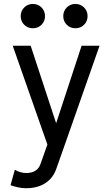

<svg xmlns="http://www.w3.org/2000/svg" viewBox="-20 -743 566 987"><path d="M269.5 124.5 313.5 0 491.7 -507.8H399.4L268.6 -109.4L137.7 -507.8H45.4L223.6 0L188 100.6Q180.2 123 161.6 134.8Q143.1 146.5 114.7 146.5Q99.1 146.5 82.5 141.4Q65.9 136.2 56.2 129.4L34.2 209Q50.8 215.3 72.5 220Q94.2 224.6 114.7 224.6Q153.3 224.6 184.3 212.9Q215.3 201.2 237.1 178.7Q258.8 156.2 269.5 124.5ZM305.2 -660.2Q305.2 -633.8 323.2 -615.7Q341.3 -597.7 367.7 -597.7Q394 -597.7 412.1 -615.7Q430.2 -633.8 430.2 -660.2Q430.2 -686.5 412.1 -704.6Q394 -722.7 367.7 -722.7Q341.3 -722.7 323.2 -704.6Q305.2 -686.5 305.2 -660.2ZM86.4 -660.2Q86.4 -633.8 104.5 -615.7Q122.6 -597.7 148.9 -597.7Q175.3 -597.7 193.4 -615.7Q211.4 -633.8 211.4 -660.2Q211.4 -686.5 193.4 -704.6Q175.3 -722.7 148.9 -722.7Q122.6 -722.7 104.5 -704.6Q86.4 -686.5 86.4 -660.2Z"/></svg>

Font: Giphurs SC
Style: Regular
Weight: 400
Version: Version 0.920